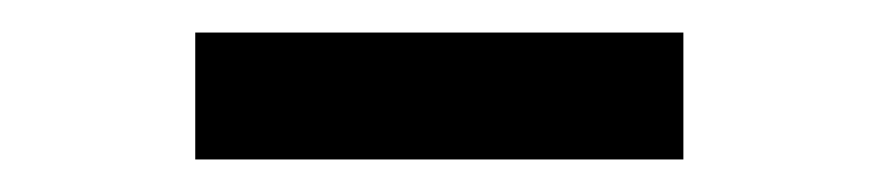

<svg xmlns="http://www.w3.org/2000/svg" viewBox="-20 -546 540 118"><path d="M100 -448V-526H400V-448Z"/></svg>

Font: Rokkitt SemiBold ExtraBold
Style: Regular
Weight: 800
Version: Version 3.103